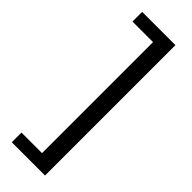

<svg xmlns="http://www.w3.org/2000/svg" viewBox="-286 -742 903 903"><g transform="rotate(45 165.0 -290.5)"><path d="M39.1 143.1V78.6H175.8V-659.7H39.1V-724.1H260.3V143.1Z"/></g></svg>

Font: Oxygen
Style: Normal
Weight: 400
Designer: Vernon Adams
Foundry: Vernon Adams
Version: Version Release 0.2.2 webfont; ttfautohint (v0.8.52-bc40) -l